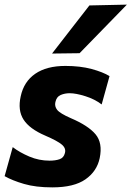

<svg xmlns="http://www.w3.org/2000/svg" viewBox="-21 -797 568 830"><path d="M205 13Q133.5 13 83 -1.8Q32.5 -16.5 -1 -35.5L34 -161Q64 -138 105.8 -120.2Q147.5 -102.5 193 -102.5Q219 -102.5 236.8 -108.8Q254.5 -115 259.5 -135Q265.5 -155.5 246.5 -171.8Q227.5 -188 174 -211Q106.5 -240 80.8 -280Q55 -320 68.5 -380.5Q82 -444 131.2 -478Q180.5 -512 261.5 -512Q325.5 -512 374.8 -498.8Q424 -485.5 452.5 -468L418.5 -345.5Q388.5 -368.5 347.8 -381.2Q307 -394 280 -394Q259.5 -394 241.5 -386.5Q223.5 -379 218.5 -356Q214 -337.5 226.2 -322Q238.5 -306.5 285.5 -286Q360.5 -254 392 -216.5Q423.5 -179 410 -113.5Q398 -56.5 348.5 -21.8Q299 13 205 13ZM204 -565.5Q245 -618.5 285 -670Q325 -721.5 365.5 -773.5L527.5 -777Q475 -723 423.8 -670.5Q372.5 -618 323 -567Z"/></svg>

Font: Commissioner
Style: Bold Italic
Weight: 700
Italic angle: -12°
Designer: Kostas Bartsokas
Foundry: Kostas Bartsokas
Version: Version 1.000; ttfautohint (v1.8.3)